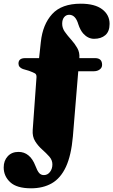

<svg xmlns="http://www.w3.org/2000/svg" viewBox="-65 -774 613 1039"><path d="M329.5 -36.5Q320.5 67 291.8 128.8Q263 190.5 215.5 217.8Q168 245 103 245Q26 245 -9.5 212.2Q-45 179.5 -45 132Q-45 95.5 -23.2 71.8Q-1.5 48 35 48Q66 48 88.5 66.5Q101 76.5 110.2 90.8Q119.5 105 126 122Q136.5 150 146.5 161.8Q156.5 173.5 172.5 173.5Q192.5 173.5 205.5 156.5Q218.5 139.5 218.5 115.5Q218.5 92 201.5 73Q184.5 54 162.5 34.5Q140.5 15 125 -10Q109.5 -35 112 -70.5L132.5 -355.5Q133.5 -371.5 124 -377Q114.5 -382.5 91.5 -391L59 -400.5Q35 -409.5 35 -430Q35 -459.5 71.5 -459.5H146.5L156 -547Q166 -641.5 217.2 -697.8Q268.5 -754 372 -754Q448 -754 488 -723.8Q528 -693.5 528 -645Q528 -603.5 505 -583.8Q482 -564 444 -564Q411 -564 385 -593Q369 -611.5 359 -642Q344 -694 309.5 -694Q292.5 -694 282 -681Q271.5 -668 271.5 -645.5Q271.5 -621.5 286.5 -600.8Q301.5 -580 320.5 -559Q339.5 -538 353.2 -514Q367 -490 364.5 -459.5H449.5Q487.5 -459.5 487.5 -423Q487.5 -407.5 474.5 -398Q461.5 -388.5 443.5 -388.5H358.5Z"/></svg>

Font: Fraunces 72pt S050 Black
Style: Regular
Weight: 900
Version: Version 1.000; ttfautohint (v1.8.3)